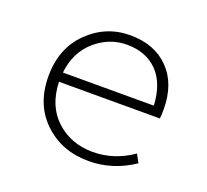

<svg xmlns="http://www.w3.org/2000/svg" viewBox="-94 -605 787 730"><g transform="rotate(20 299.5 -240.0)"><path d="M330 12Q222 12 149.5 -56.5Q77 -125 77 -240Q77 -353 148 -422.5Q219 -492 317 -492Q416 -492 474 -432.5Q532 -373 532 -270Q532 -245 530 -233H122Q125 -136 185 -81Q245 -26 333 -26Q419 -26 494 -78L512 -45Q427 12 330 12ZM318 -454Q246 -454 189.5 -404.5Q133 -355 124 -271H492Q487 -361 440.5 -407.5Q394 -454 318 -454Z"/></g></svg>

Font: Source Code Pro Light
Style: Regular
Weight: 300
Monospace: yes
Designer: Paul D. Hunt, Teo Tuominen
Foundry: Adobe Systems Incorporated
Version: Version 2.030;PS 1.0;hotconv 16.6.51;makeotf.lib2.5.65220